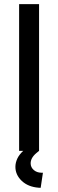

<svg xmlns="http://www.w3.org/2000/svg" viewBox="-20 -726 280 924"><path d="M72 -706H168V0H72ZM168 0 154.5 11.1Q126 35.3 127.6 62.9Q128.7 80.3 142.9 92.5Q157.2 104.7 178.7 105.2H186.6L175.7 177.9L166 177.4Q115.2 173.4 84.6 144.4Q54.1 115.3 54.1 76.9Q54.1 57.3 63.4 37.1Q72.7 17 95.5 -3.5L131.1 -36.8Z"/></svg>

Font: Lineal Thin
Style: Regular
Weight: 200
Designer: Created by Frank Adebiaye with contributions from Anton Moglia & Ariel Martín Pérez
Created by Frank ADEBIAYE with FontF
Foundry: Velvetyne Type Foundry
Version: Version 2.000;Glyphs 3.2 (3227)